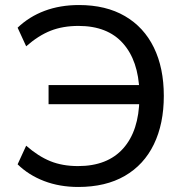

<svg xmlns="http://www.w3.org/2000/svg" viewBox="-20 -734 732 763"><path d="M291 9Q217 9 155.5 -14.5Q94 -38 50 -81L84 -155Q132 -113 180 -93.5Q228 -74 290 -74Q407 -74 469.5 -144Q532 -214 534 -342L563 -320H173V-396H561L534 -370Q530 -493 468.5 -562Q407 -631 292 -631Q230 -631 181.5 -612Q133 -593 84 -550L50 -624Q96 -668 157.5 -691Q219 -714 294 -714Q401 -714 476.5 -670Q552 -626 591.5 -545Q631 -464 631 -353Q631 -242 591.5 -160.5Q552 -79 476 -35Q400 9 291 9Z"/></svg>

Font: Mulish Medium
Style: Regular
Weight: 500
Designer: Vernon Adams
Foundry: Vernon Adams
Version: Version 3.603; ttfautohint (v1.8.3)